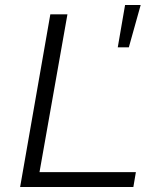

<svg xmlns="http://www.w3.org/2000/svg" viewBox="-20 -743 620 763"><path d="M60 0 180 -686H248L137 -59H520L510 0ZM448 -555 477 -723H539L492 -555Z"/></svg>

Font: Archivo SemiExpanded ExtraLight
Style: Italic
Weight: 250
Width: 6
Italic angle: -10°
Designer: Hector Gatti
Foundry: Omnibus-Type
Version: Version 2.001